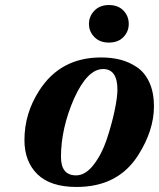

<svg xmlns="http://www.w3.org/2000/svg" viewBox="-20 -730 631 762"><path d="M412 -710Q449 -710 470 -688Q491 -666 491 -635Q491 -605 470 -583Q449 -561 412 -561Q376 -561 354.5 -583Q333 -605 333 -635Q333 -665 354.5 -687.5Q376 -710 412 -710ZM77 -174Q77 -280 136 -371Q220 -502 381 -502Q423 -502 458 -493Q493 -484 524 -463Q555 -442 573 -402.5Q591 -363 591 -308Q591 -213 529 -115Q449 12 284 12Q180 12 128.5 -38.5Q77 -89 77 -174ZM222 -107Q222 -34 282 -34Q319 -34 351.5 -76Q384 -118 403.5 -176.5Q423 -235 434.5 -289Q446 -343 446 -374Q446 -456 389 -456Q327 -456 274 -339Q222 -220 222 -107Z"/></svg>

Font: Lingua Franca
Style: Bold Italic
Weight: 700
Italic angle: -13°
Version: Version 1.19